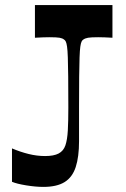

<svg xmlns="http://www.w3.org/2000/svg" viewBox="-20 -720 496 753"><path d="M27 -7V-138Q60 -124 92.5 -116Q125 -108 157 -108Q191 -108 210 -118Q229 -128 236.5 -150Q244 -172 246 -208.5Q248 -245 248 -298Q248 -372 247.5 -419Q247 -466 246 -494.5Q245 -523 243 -537Q241 -551 238 -557Q235 -563 231 -565Q225 -570 213.5 -572Q202 -574 173 -574Q162 -574 148.5 -573.5Q135 -573 117 -572V-700H421V-572Q405 -573 390.5 -573.5Q376 -574 365 -574Q337 -574 325.5 -572Q314 -570 307 -565Q303 -563 300 -557Q297 -551 295 -537Q293 -523 292 -494.5Q291 -466 290.5 -419Q290 -372 290 -298V-166Q290 -105 277 -65Q264 -25 233.5 -6Q203 13 150 13Q120 13 83 7Q46 1 27 -7Z"/></svg>

Font: Ojuju SemiBold
Style: Regular
Weight: 600
Designer: Chisaokwu Joboson, Mirko Velimirovic
Foundry: Udi Foundry
Version: Version 1.000